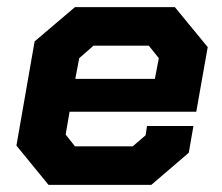

<svg xmlns="http://www.w3.org/2000/svg" viewBox="-20 -518 623 538"><path d="M26 -110 77 -402 190 -498H470L562 -386L530 -205H175L164 -141L190 -108H352L388 -139L392 -165H522L509 -90L404 0H116ZM414 -297 425 -355 397 -390H242L202 -355L191 -297Z"/></svg>

Font: Chakra Petch
Style: Bold Italic
Weight: 700
Italic angle: -10°
Designer: Katatrad Aksorn Co.,Ltd.
Foundry: Cadson Demak Co.,Ltd.
Version: Version 1.000; ttfautohint (v1.6)